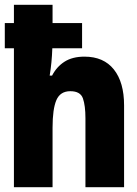

<svg xmlns="http://www.w3.org/2000/svg" viewBox="-20 -780 570 800"><path d="M38 0V-579H0V-684H38V-760H199V-684H322V-579H198Q196 -519 187 -465H197Q216 -502 249 -523Q282 -544 332 -544Q412 -544 454.5 -490.5Q497 -437 497 -341V0H336V-287Q336 -340 325.5 -370Q315 -400 273 -400Q231 -400 215 -363Q199 -326 199 -248V0Z"/></svg>

Font: Noto Sans Mono Condensed Black
Style: Regular
Weight: 900
Width: 3
Designer: Monotype Design Team
Foundry: Monotype Imaging Inc.
Version: Version 2.014